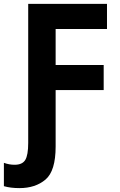

<svg xmlns="http://www.w3.org/2000/svg" viewBox="-95 -734 615 987"><path d="M191 19V-271H438V-400H191V-585H455V-714H50V1Q50 63 35 88Q20 113 -20 113Q-48 113 -75 103V223Q-41 233 5 233Q87 233 139 189Q191 145 191 19Z"/></svg>

Font: Noto Sans Mono UI Condensed ExtraBold
Style: Regular
Weight: 800
Width: 3
Designer: Monotype Design team
Foundry: Monotype Imaging Inc.
Version: 1.000